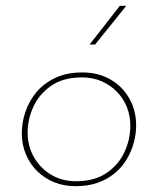

<svg xmlns="http://www.w3.org/2000/svg" viewBox="-20 -634 542 660"><path d="M240 6Q200 6 166.5 -7.5Q133 -21 108 -45.5Q83 -70 69 -103.5Q55 -137 55 -176Q55 -213 67.5 -250Q80 -287 105.5 -317.5Q131 -348 170.5 -366.5Q210 -385 263 -385Q317 -385 358.5 -361.5Q400 -338 424 -296.5Q448 -255 448 -203Q448 -174 440 -144Q432 -114 416 -87Q400 -60 375 -39Q350 -18 316.5 -6Q283 6 240 6ZM241 -11Q305 -11 346.5 -39.5Q388 -68 408 -111.5Q428 -155 428 -202Q428 -236 416 -266Q404 -296 381.5 -319Q359 -342 328.5 -355Q298 -368 262 -368Q198 -368 156.5 -339.5Q115 -311 95 -267.5Q75 -224 75 -178Q75 -132 96.5 -94Q118 -56 155.5 -33.5Q193 -11 241 -11ZM414 -614 307 -481H288L392 -614Z"/></svg>

Font: Josefin Sans Thin Thin
Style: Italic
Weight: 250
Italic angle: -7°
Version: Version 2.000